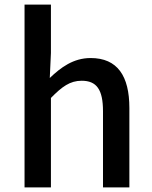

<svg xmlns="http://www.w3.org/2000/svg" viewBox="-20 -817 661 837"><path d="M87 0H202V-390C250 -439 285 -465 336 -465C401 -465 429 -427 429 -332V0H544V-346C544 -486 492 -564 375 -564C300 -564 245 -523 197 -477L202 -586V-797H87Z"/></svg>

Font: Noto Sans JP Medium
Style: Regular
Weight: 500
Designer: Ryoko NISHIZUKA  (kana, bopomofo & ideographs); Paul D. Hunt (Latin, Greek & Cyrillic); Sandoll Communications , Soo-you
Foundry: Adobe
Version: Version 2.002;hotconv 1.0.116;makeotfexe 2.5.65601